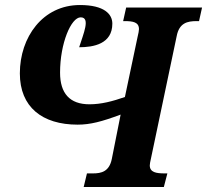

<svg xmlns="http://www.w3.org/2000/svg" viewBox="-20 -744 824 764"><path d="M313 0H632L646 -54H635C602 -54 576 -58 576 -86C576 -92 578 -101 580 -110L683 -600C693 -653 726 -660 762 -660H772L784 -714H482L470 -660H476C509 -660 533 -656 533 -628C533 -622 531 -612 527 -595L477 -358C428 -341 383 -329 336 -329C257 -329 219 -373 219 -455C219 -572 263 -675 301 -675C341 -675 312 -610 295 -556C352 -556 427 -569 427 -650C427 -687 396 -724 298 -724C150 -724 59 -596 59 -452C59 -318 148 -248 289 -248C339 -248 385 -260 460 -288L425 -112C415 -61 383 -54 350 -54H326Z"/></svg>

Font: Noto Serif Condensed Extra
Style: Italic
Weight: 800
Width: 3
Italic angle: -12°
Designer: Monotype Design Team
Foundry: Monotype Imaging Inc.
Version: Version 1.901